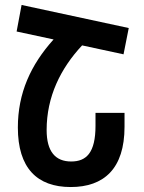

<svg xmlns="http://www.w3.org/2000/svg" viewBox="-20 -744 581 774"><path d="M67 -724 47 -617 196 -585C104 -483 52 -369 52 -230C52 -67 129 10 265 10C399 10 482 -64 482 -233V-289H365V-237C365 -128 328 -93 267 -93C204 -93 168 -132 168 -220C168 -354 224 -468 311 -561L478 -525L499 -631Z"/></svg>

Font: Noto Sans Armenian ExtraCondensed SemiBold
Style: Regular
Weight: 600
Width: 2
Designer: Monotype Design Team
Foundry: Monotype Imaging Inc.
Version: Version 2.008